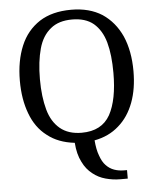

<svg xmlns="http://www.w3.org/2000/svg" viewBox="-62 -777 866 1059"><g transform="rotate(-5 371.0 -247.5)"><path d="M602 230H559C532 230 506 226 480 219C454 212 430 200 409 183C387 166 369 144 355 115C340 86 331 51 328 8C267 1 217 -18 177 -50C136 -81 106 -123 86 -177C66 -230 56 -290 56 -359C56 -433 68 -497 91 -552C114 -607 149 -649 196 -680C243 -710 301 -725 372 -725C439 -725 496 -710 543 -680C589 -649 624 -607 649 -552C673 -497 685 -432 685 -358C685 -293 676 -236 657 -185C638 -134 610 -92 573 -60C536 -27 491 -6 438 4C441 38 446 66 455 89C463 112 473 131 486 144C499 158 514 168 531 174C548 180 566 183 586 183H602V230ZM371 -44C446 -44 498 -72 529 -127C559 -182 574 -259 574 -358C574 -424 568 -480 555 -527C542 -574 520 -609 491 -634C461 -659 421 -671 372 -671C323 -671 283 -659 253 -634C222 -609 200 -574 187 -527C174 -480 167 -424 167 -358C167 -292 174 -236 187 -189C200 -142 222 -107 252 -82C282 -57 322 -44 371 -44Z"/></g></svg>

Font: NameLogos Serif
Style: Regular
Weight: 500
Version: Version 0.1